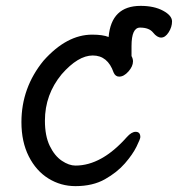

<svg xmlns="http://www.w3.org/2000/svg" viewBox="-20 -610 606 654"><path d="M237 24Q187 24 145 -2Q103 -28 78 -77.5Q53 -127 53 -194Q53 -311 128 -403Q207 -492 294 -492Q330 -492 350 -484Q359 -590 459 -590Q505 -590 535.5 -573.5Q566 -557 566 -537Q566 -518 554.5 -500Q543 -482 529 -482Q515 -482 501.5 -499Q488 -516 457 -516Q428 -516 428 -453V-419Q433 -410 433 -401Q433 -384 417.5 -366.5Q402 -349 386 -349Q373 -349 367 -363Q347 -421 296 -421Q246 -421 190 -357Q133 -288 133 -199Q133 -147 149.5 -113Q166 -79 190.5 -62.5Q215 -46 237 -46Q326 -46 412 -143Q428 -161 442 -161Q458 -161 458 -143Q458 -137 445 -110.5Q432 -84 405.5 -53.5Q379 -23 337.5 0.5Q296 24 237 24Z"/></svg>

Font: LXGW WenKai Mono TC
Style: Bold
Weight: 700
Designer: LXGW / Fontworks Inc.
Foundry: LXGW / Fontworks Inc.
Version: Version 1.330